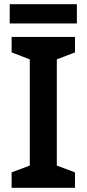

<svg xmlns="http://www.w3.org/2000/svg" viewBox="-20 -889 410 909"><path d="M344 -869H26V-778H344ZM335 0V-73L249 -105V-608L335 -641V-714H35V-641L121 -608V-105L35 -73V0Z"/></svg>

Font: Noto Sans Arabic SemBd
Style: Regular
Weight: 600
Designer: Monotype Design Team, Nadine Chahine, Nizar Qandah and Khaled Hosny
Foundry: Monotype Imaging Inc.
Version: Version 2.012